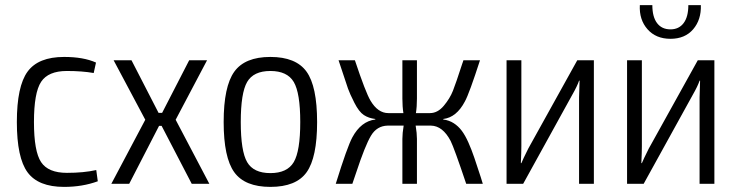

<svg xmlns="http://www.w3.org/2000/svg" viewBox="-20 -720 2883 752"><path d="M231 -497Q307 -497 356 -475L347 -434Q302 -442 242 -442Q169 -442 141 -399.5Q113 -357 113 -242Q113 -127 141 -85Q169 -43 242 -43Q308 -43 357 -54L363 -10Q303 12 231 12Q130 12 88 -45Q46 -102 46 -242Q46 -382 88 -439.5Q130 -497 231 -497Z M613 -227H603L486 0H416L549 -251L425 -484H495L601 -278H615L721 -484H791L668 -251L800 0H731Z M1222 -242Q1222 -103 1181 -45.5Q1140 12 1039 12Q939 12 897.5 -45.5Q856 -103 856 -242Q856 -381 897.5 -439Q939 -497 1039 -497Q1139 -497 1180.5 -439.5Q1222 -382 1222 -242ZM1130.5 -399Q1105 -442 1039 -442Q973 -442 948 -399Q923 -356 923 -242Q923 -128 948 -85Q973 -42 1039 -42Q1105 -42 1130.5 -85Q1156 -128 1156 -242Q1156 -356 1130.5 -399Z M1716 -254V-252Q1739 -249 1757 -237.5Q1775 -226 1788.5 -208Q1802 -190 1814.5 -162Q1827 -134 1838 -101.5Q1849 -69 1863 -26Q1868 -9 1871 0H1806Q1759 -140 1745 -168Q1714 -227 1668 -228H1608Q1613 -198 1613 -176V0H1556V-176Q1556 -198 1561 -228H1498Q1456 -227 1433 -188.5Q1410 -150 1375 -44Q1365 -16 1360 0H1295Q1340 -145 1360 -182Q1394 -245 1450 -252V-254Q1424 -257 1405 -269.5Q1386 -282 1368 -317.5Q1350 -353 1343 -373Q1336 -393 1316 -454Q1309 -474 1306 -484H1370Q1412 -358 1431 -326Q1460 -277 1501 -277H1560Q1556 -302 1556 -334V-484H1613V-334Q1613 -302 1609 -277H1664Q1694 -277 1718 -305.5Q1742 -334 1754 -364.5Q1766 -395 1789 -466Q1790 -470 1791 -472Q1792 -474 1793 -477.5Q1794 -481 1795 -484H1860Q1818 -354 1801 -323Q1768 -260 1716 -254Z M2306 0H2248V-338Q2248 -356 2250 -404H2248Q2241 -383 2221 -348L2029 0H1964V-484H2022V-147Q2022 -125 2020 -81H2022Q2027 -94 2049 -138L2241 -484H2306Z M2676 -700H2725Q2727 -643 2695 -605.5Q2663 -568 2606 -568Q2549 -568 2516 -605.5Q2483 -643 2486 -700H2535Q2535 -654 2553.5 -629.5Q2572 -605 2606 -605Q2639 -605 2657.5 -629.5Q2676 -654 2676 -700ZM2778 0H2720V-338Q2720 -356 2722 -404H2720Q2713 -383 2693 -348L2501 0H2436V-484H2494V-147Q2494 -125 2492 -81H2494Q2499 -94 2521 -138L2713 -484H2778Z"/></svg>

Font: exo2condensed_l
Style: Regular
Weight: 300
Width: 3
Designer: Natanael Gama
Version: Version 1.001;PS 001.001;hotconv 1.0.70;makeotf.lib2.5.58329